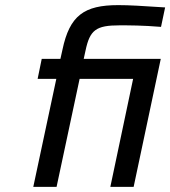

<svg xmlns="http://www.w3.org/2000/svg" viewBox="-20 -730 665 750"><path d="M447 -631C484 -631 537 -631 609 -625L625 -701C533 -707 485 -710 442 -710C308 -710 252 -669 224 -536L216 -500H143L127 -422H200L110 0H201L291 -422H500L411 0H502L608 -500H307L314 -532C331 -613 355 -631 447 -631Z"/></svg>

Font: LT Wave Text Italic
Style: Regular
Weight: 400
Designer: Daniel Lyons
Version: Version 2.5 (Glyphs App)